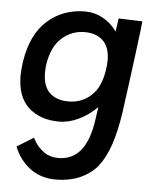

<svg xmlns="http://www.w3.org/2000/svg" viewBox="-48 -447 550 708"><g transform="rotate(5 227.0 -93.5)"><path d="M408 -46Q398 21 381.5 71Q365 121 337 157Q280 220 184 220Q129 220 89 190Q49 160 30 111L92 73Q92 76 103 93Q114 110 135 125Q156 140 187 140Q290 140 311 -12L318 -60Q287 -29 250.5 -11.5Q214 6 178 6Q108 6 65 -33Q22 -72 22 -152Q22 -166 26 -200Q42 -305 100 -356Q158 -407 239 -407Q274 -407 305 -390Q336 -373 357 -343L364 -392L452 -389Q453 -389 437.5 -268Q422 -147 408 -46ZM334 -200Q337 -218 337 -234Q337 -283 312 -307Q287 -331 244 -331Q196 -331 159.5 -298.5Q123 -266 113 -200Q111 -189 111 -169Q111 -119 136.5 -95Q162 -71 206 -71Q255 -71 290 -103Q325 -135 334 -200Z"/></g></svg>

Font: Neutral Grotesk
Style: Italic
Weight: 400
Italic angle: -8°
Designer: Nawras Khrais
Foundry: Nawras Khrais
Version: Version 1.000